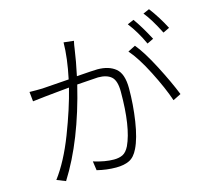

<svg xmlns="http://www.w3.org/2000/svg" viewBox="-118 -974 1236 1132"><g transform="rotate(-15 500.0 -408.5)"><path d="M969.7 -698.2 930.7 -679.7Q883.8 -772.5 845.7 -818.4L883.8 -835Q932.6 -770.5 969.7 -698.2ZM862.3 -660.2 823.2 -641.6Q787.1 -720.7 740.2 -781.2L779.3 -797.9Q819.3 -742.2 862.3 -660.2ZM346.7 -776.4 408.2 -769.5Q402.3 -743.2 400.4 -725.6Q389.6 -648.4 371.1 -563.5Q476.6 -571.3 498 -571.3Q567.4 -571.3 608.4 -537.6Q649.4 -503.9 649.4 -415Q649.4 -316.4 634.3 -216.8Q619.1 -117.2 590.8 -59.6Q569.3 -14.6 537.1 1Q504.9 16.6 456.1 16.6Q398.4 16.6 339.8 2L332 -53.7Q401.4 -32.2 455.1 -32.2Q488.3 -32.2 510.3 -43.5Q532.2 -54.7 548.8 -87.9Q597.7 -192.4 597.7 -408.2Q597.7 -475.6 570.3 -500Q543 -524.4 489.3 -524.4Q476.6 -524.4 360.4 -515.6Q282.2 -192.4 149.4 17.6L95.7 -3.9Q165 -95.7 221.7 -242.2Q278.3 -388.7 308.6 -510.7Q274.4 -507.8 223.1 -502.4Q171.9 -497.1 160.2 -496.1Q126 -492.2 83 -487.3L77.1 -545.9Q116.2 -544.9 155.3 -545.9Q167 -545.9 319.3 -557.6Q345.7 -680.7 346.7 -776.4ZM702.1 -625 748 -648.4Q792 -595.7 847.2 -489.3Q902.3 -382.8 933.6 -303.7L884.8 -279.3Q857.4 -360.4 803.7 -465.8Q750 -571.3 702.1 -625Z"/></g></svg>

Font: Gen Shin Gothic Monospace Light
Style: Regular
Weight: 300
Designer: [Source Han Sans]
Ryoko NISHIZUKA  (kana & ideographs); Paul D. Hunt (Latin, Greek & Cyrillic); Wenlong ZHANG  (bopomofo
Version: Version 1.002.20150607